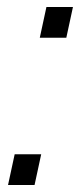

<svg xmlns="http://www.w3.org/2000/svg" viewBox="-20 -530 229 550"><path d="M94 -422 113 -510H189L170 -422ZM3 0 22 -88H98L79 0Z"/></svg>

Font: Saira UltraCondensed Medium
Style: Italic
Weight: 500
Width: 1
Italic angle: -12°
Designer: Hector Gatti with collaboration of the Omnibus-Type team
Foundry: Omnibus-Type
Version: Version 1.101